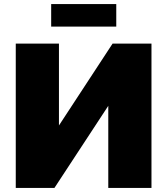

<svg xmlns="http://www.w3.org/2000/svg" viewBox="-20 -918 817 938"><path d="M57 -705H268V-305L530 -705H720V0H509V-401L246 0H57ZM230 -898H548V-788H230Z"/></svg>

Font: Nunito Sans Heavy
Style: Regular
Weight: 400
Designer: Vernon Adams
Foundry: Vernon Adams
Version: Version 2.500